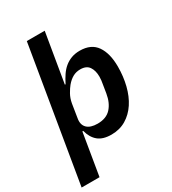

<svg xmlns="http://www.w3.org/2000/svg" viewBox="-225 -855 1047 1170"><g transform="rotate(-30 298.5 -270.0)"><path d="M154 -740H280L222 -394H227Q242 -424 258.5 -448.5Q275 -473 296 -490.5Q317 -508 343.5 -518Q370 -528 403 -528Q483 -528 520 -474.5Q557 -421 557 -328Q557 -259 541.5 -197Q526 -135 495.5 -88.5Q465 -42 420 -15Q375 12 317 12Q257 12 224 -15.5Q191 -43 178 -94H172L123 200H-3ZM277 -88Q338 -88 371 -124Q404 -160 414 -221L424 -283Q426 -292 427.5 -305.5Q429 -319 429 -331Q429 -374 410.5 -401Q392 -428 349 -428Q320 -428 296.5 -415Q273 -402 252 -377Q238 -360 223 -333.5Q208 -307 202 -273L187 -179Q179 -136 202.5 -112Q226 -88 277 -88Z"/></g></svg>

Font: IBM Plex Mono SemiBold
Style: Italic
Weight: 600
Italic angle: -9°
Monospace: yes
Designer: Mike Abbink, Paul van der Laan, Pieter van Rosmalen
Foundry: Bold Monday
Version: Version 2.3